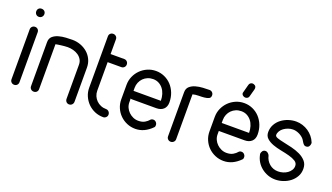

<svg xmlns="http://www.w3.org/2000/svg" viewBox="-67 -1228 2967 1716"><g transform="rotate(20 1416.5 -370.0)"><path d="M106 -646Q89 -646 78.5 -657.5Q68 -669 68 -685Q68 -702 78.5 -712.5Q89 -723 106 -723Q123 -723 134 -712.5Q145 -702 145 -685Q145 -669 134 -657.5Q123 -646 106 -646ZM68 -513Q68 -529 79 -540Q90 -551 106 -551Q123 -551 133.5 -540Q144 -529 144 -513V-38Q144 -22 133.5 -11Q123 0 106 0Q90 0 79 -11Q68 -22 68 -38Z M330 -40Q330 -24 319.5 -13Q309 -2 292 -2Q275 -2 264 -13Q253 -24 253 -40V-459Q253 -495 275.5 -514.5Q298 -534 330.5 -543Q363 -552 398.5 -554Q434 -556 460 -556Q501 -556 538.5 -542Q576 -528 604.5 -503Q633 -478 649.5 -443Q666 -408 666 -366V-43Q666 -26 655 -14.5Q644 -3 627 -3Q611 -3 600.5 -14.5Q590 -26 590 -43V-366Q590 -395 577 -416.5Q564 -438 543 -452Q522 -466 496 -473Q470 -480 443 -480Q429 -480 413 -478.5Q397 -477 381 -475Q365 -473 351.5 -471Q338 -469 330 -467Z M746 -693Q746 -710 757 -720.5Q768 -731 784 -731Q800 -731 811.5 -720.5Q823 -710 823 -693V-553H953Q969 -553 980 -542Q991 -531 991 -514Q991 -498 980 -487Q969 -476 953 -476H823V-205Q823 -178 833 -155Q843 -132 860.5 -114.5Q878 -97 902 -87Q926 -77 954 -77Q969 -77 980 -65.5Q991 -54 991 -37Q991 -22 979.5 -11Q968 0 953 0Q910 0 872.5 -16Q835 -32 807 -60Q779 -88 762.5 -125.5Q746 -163 746 -205Z M1128 -314H1388Q1388 -347 1379 -376Q1370 -405 1353 -426.5Q1336 -448 1312 -460.5Q1288 -473 1258 -473Q1230 -473 1206.5 -463Q1183 -453 1165.5 -435.5Q1148 -418 1138 -394Q1128 -370 1128 -343ZM1355 -120Q1365 -133 1383 -133Q1399 -133 1410 -121Q1421 -109 1421 -94Q1421 -89 1420 -83Q1419 -77 1414 -72Q1343 0 1258 0Q1215 0 1177.5 -16Q1140 -32 1112 -59.5Q1084 -87 1067.5 -124.5Q1051 -162 1051 -205V-343Q1051 -386 1067.5 -423.5Q1084 -461 1112 -489Q1140 -517 1177.5 -533.5Q1215 -550 1258 -550Q1301 -550 1339 -533Q1377 -516 1405 -486Q1433 -456 1449 -415Q1465 -374 1465 -326Q1465 -284 1440 -261Q1415 -238 1372 -238H1136L1126 -240L1128 -230V-205Q1128 -179 1138.5 -156Q1149 -133 1167 -115.5Q1185 -98 1208.5 -87.5Q1232 -77 1258 -77Q1296 -77 1320 -91.5Q1344 -106 1355 -120Z M1634 -38Q1634 -22 1622.5 -11Q1611 0 1595 0Q1579 0 1568 -11Q1557 -22 1557 -38V-457Q1557 -493 1579.5 -512.5Q1602 -532 1634 -541Q1666 -550 1701.5 -552Q1737 -554 1764 -554Q1780 -554 1791 -543Q1802 -532 1802 -516Q1802 -493 1785 -485Q1768 -477 1743 -474.5Q1718 -472 1688.5 -472Q1659 -472 1634 -465Z M1967 -314H2227Q2227 -347 2218 -376Q2209 -405 2192 -426.5Q2175 -448 2151 -460.5Q2127 -473 2097 -473Q2069 -473 2045.5 -463Q2022 -453 2004.5 -435.5Q1987 -418 1977 -394Q1967 -370 1967 -343ZM2194 -120Q2204 -133 2222 -133Q2238 -133 2249 -121Q2260 -109 2260 -94Q2260 -89 2259 -83Q2258 -77 2253 -72Q2182 0 2097 0Q2054 0 2016.5 -16Q1979 -32 1951 -59.5Q1923 -87 1906.5 -124.5Q1890 -162 1890 -205V-343Q1890 -386 1906.5 -423.5Q1923 -461 1951 -489Q1979 -517 2016.5 -533.5Q2054 -550 2097 -550Q2140 -550 2178 -533Q2216 -516 2244 -486Q2272 -456 2288 -415Q2304 -374 2304 -326Q2304 -284 2279 -261Q2254 -238 2211 -238H1967V-205Q1967 -179 1977.5 -156Q1988 -133 2006 -115.5Q2024 -98 2047.5 -87.5Q2071 -77 2097 -77Q2135 -77 2159 -91.5Q2183 -106 2194 -120ZM2074 -714Q2077 -727 2086.5 -733.5Q2096 -740 2107 -740Q2116 -740 2128.5 -732.5Q2141 -725 2141 -707Q2141 -704 2140.5 -700.5Q2140 -697 2138 -689Q2136 -681 2131.5 -666Q2127 -651 2120 -623Q2117 -611 2107.5 -605Q2098 -599 2087 -599Q2074 -599 2063 -608Q2052 -617 2052 -631Q2052 -632 2052.5 -633Q2053 -634 2053 -635Z M2781 -425Q2783 -423 2783 -417Q2783 -400 2774 -387Q2765 -374 2745 -374Q2734 -374 2726.5 -380.5Q2719 -387 2713 -396Q2707 -405 2701 -415.5Q2695 -426 2687 -434Q2667 -454 2640 -465.5Q2613 -477 2587 -477Q2564 -477 2541.5 -469Q2519 -461 2501 -448Q2483 -435 2472 -417Q2461 -399 2461 -380Q2461 -365 2485.5 -356.5Q2510 -348 2547 -340.5Q2584 -333 2627 -322.5Q2670 -312 2707 -294.5Q2744 -277 2768.5 -249Q2793 -221 2793 -177Q2793 -136 2774.5 -103.5Q2756 -71 2726.5 -48.5Q2697 -26 2660.5 -14Q2624 -2 2588 -2Q2550 -2 2516.5 -14.5Q2483 -27 2456 -48.5Q2429 -70 2411 -99Q2393 -128 2386 -162Q2384 -166 2384 -170Q2384 -187 2394 -200Q2404 -213 2423 -213Q2434 -213 2445 -203.5Q2456 -194 2460 -183Q2470 -138 2504.5 -108.5Q2539 -79 2587 -79Q2611 -79 2634 -86Q2657 -93 2675 -106Q2693 -119 2704.5 -137Q2716 -155 2716 -177Q2716 -205 2691.5 -220.5Q2667 -236 2630 -246Q2593 -256 2550.5 -264Q2508 -272 2471 -285.5Q2434 -299 2409.5 -321Q2385 -343 2385 -380Q2385 -420 2403 -452.5Q2421 -485 2450.5 -507.5Q2480 -530 2516.5 -542Q2553 -554 2590 -554Q2621 -554 2651 -544.5Q2681 -535 2706 -518Q2731 -501 2750.5 -477.5Q2770 -454 2781 -426Z"/></g></svg>

Font: VDS Compensated
Style: Light
Weight: 300
Designer: artmaker
Foundry: artmaker
Version: Version 1.000 2012 initial release